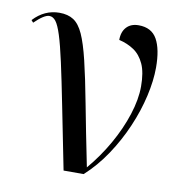

<svg xmlns="http://www.w3.org/2000/svg" viewBox="-76 -607 634 669"><g transform="rotate(10 241.5 -272.0)"><path d="M192 0Q166 -130 148 -221Q130 -312 117 -371Q104 -430 93.5 -463Q83 -496 73 -509Q63 -522 50 -522Q32 -522 -2 -489L-9 -497Q30 -539 83 -539Q113 -539 133 -526Q153 -513 167.5 -481Q182 -449 196 -391Q210 -333 227 -243Q244 -153 270 -25Q310 -72 341 -126.5Q372 -181 389.5 -235.5Q407 -290 407 -335Q407 -385 393.5 -414.5Q380 -444 357 -459.5Q334 -475 304 -482Q304 -511 319.5 -527.5Q335 -544 362 -544Q408 -544 427.5 -509Q447 -474 447 -409Q447 -363 434.5 -308Q422 -253 398 -197Q374 -141 340 -90Q306 -39 263 0Z"/></g></svg>

Font: Noto Serif Display SemiCondensed
Style: Regular
Weight: 400
Width: 4
Designer: Monotype Design Team
Foundry: Monotype Imaging Inc.
Version: Version 2.009